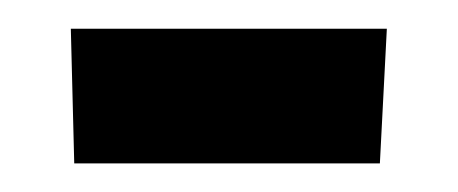

<svg xmlns="http://www.w3.org/2000/svg" viewBox="-20 -321 322 135"><path d="M247.1 -206.1H32.2L29.8 -300.8H252Z"/></svg>

Font: Sura
Style: Bold
Weight: 700
Designer: Carolina Giovagnoli
Foundry: Huerta Tipografica
Version: Version 1.002;PS 001.002;hotconv 1.0.70;makeotf.lib2.5.58329